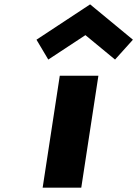

<svg xmlns="http://www.w3.org/2000/svg" viewBox="-20 -860 629 880"><path d="M254 -513 175.5 0H352.5L431 -513ZM147.2 -678 201.3 -587 371.5 -699 507.3 -587 589.2 -678 393 -840Z"/></svg>

Font: Sztylet
Style: BdObl
Weight: 700
Foundry: Cannot Into Space Fonts, PlusOne Fonts
Version: Version 0.12